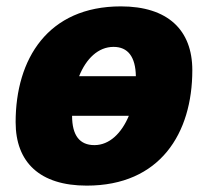

<svg xmlns="http://www.w3.org/2000/svg" viewBox="-20 -570 652 602"><path d="M252 12C482 12 583 -152 583 -350C583 -476 506 -550 359 -550C130 -550 29 -385 29 -187C29 -61 105 12 252 12ZM336 -423C381 -423 405 -392 406 -331H228C250 -386 288 -423 336 -423ZM276 -115C230 -115 206 -145 206 -207H384C361 -152 323 -115 276 -115Z"/></svg>

Font: Geist ExtraBold
Style: Italic
Weight: 800
Italic angle: -12°
Designer: Basement.studio, Andrés Briganti, Mateo Zaragoza
Foundry: Basement.studio, Vercel, Andrés Briganti, Guido Ferreyra, Mateo Zaragoza
Version: Version 1.500